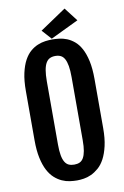

<svg xmlns="http://www.w3.org/2000/svg" viewBox="-107 -1070 737 1138"><g transform="rotate(-10 261.0 -501.0)"><path d="M262.2 7.3C274.3 7.3 287.8 6.2 302.7 3.9C317.7 1.6 332.8 -3 347.9 -10C363 -17 377.8 -26.8 392.3 -39.3C406.8 -51.8 419.6 -68.4 430.7 -89.1C441.7 -109.8 450.7 -135 457.5 -164.8C464.4 -194.6 467.8 -230.1 467.8 -271.5V-566.9C467.8 -609.5 464.4 -645.9 457.8 -676C451.1 -706.1 442.2 -731.4 431.2 -751.7C420.1 -772.1 407.4 -788.2 393.1 -800C378.7 -811.9 364 -820.9 348.9 -826.9C333.7 -832.9 318.6 -836.8 303.5 -838.6C288.3 -840.4 274.6 -841.3 262.2 -841.3C249.2 -841.3 235 -840.3 219.7 -838.4C204.4 -836.4 189 -832.3 173.6 -825.9C158.1 -819.6 143.3 -810.4 129.2 -798.3C115 -786.3 102.4 -770.1 91.3 -749.8C80.2 -729.4 71.4 -704.3 64.7 -674.6C58 -644.8 54.7 -608.9 54.7 -566.9V-271.5C54.7 -229.8 57.9 -193.9 64.5 -163.8C71 -133.7 79.7 -108.4 90.6 -87.9C101.5 -67.4 114 -50.9 128.2 -38.3C142.3 -25.8 157.1 -16.1 172.4 -9.3C187.7 -2.4 203.1 2 218.8 4.2C234.4 6.3 248.9 7.3 262.2 7.3ZM262.2 -87.9C249.5 -87.9 238.4 -90 229 -94.2C219.6 -98.5 211.8 -105.8 205.6 -116.2C199.4 -126.6 194.7 -140.4 191.7 -157.5C188.6 -174.6 187 -196.1 187 -222.2V-601.6C187 -628.3 188.6 -650.6 191.7 -668.5C194.7 -686.4 199.4 -700.8 205.6 -711.7C211.8 -722.6 219.6 -730.3 229 -734.9C238.4 -739.4 249.5 -741.7 262.2 -741.7C274.6 -741.7 285.4 -739.4 294.7 -734.9C304 -730.3 311.6 -722.6 317.6 -711.7C323.6 -700.8 328.2 -686.4 331.3 -668.5C334.4 -650.6 335.9 -628.3 335.9 -601.6V-222.2C335.9 -196.1 334.4 -174.6 331.3 -157.5C328.2 -140.4 323.6 -126.6 317.6 -116.2C311.6 -105.8 304 -98.5 294.7 -94.2C285.4 -90 274.6 -87.9 262.2 -87.9ZM208.5 -903.3 259.8 -846.2 428.2 -927.2 365.2 -1008.8Z"/></g></svg>

Font: Fjalla One
Style: Regular
Weight: 400
Designer: Irina Smirnova
Foundry: Irina Smirnova
Version: Version 1.001